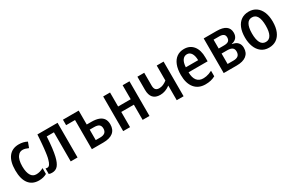

<svg xmlns="http://www.w3.org/2000/svg" viewBox="107 -1565 3887 2591"><g transform="rotate(-30 2051.0 -270.0)"><path d="M256.3 9.8Q153.3 9.8 98.6 -61.3Q43.9 -132.3 43.9 -269Q43.9 -406.7 99.6 -478.5Q155.3 -550.3 258.8 -550.3Q329.6 -550.3 386.2 -520L355 -436.5Q330.1 -447.8 308.3 -453.9Q286.6 -460 266.6 -460Q242.2 -460 223.6 -450.2Q205.1 -440.4 191.9 -421.4Q172.4 -397.9 162.6 -359.4Q152.8 -320.8 152.8 -268.6Q152.8 -219.2 161.4 -182.6Q169.9 -146 185.5 -123Q199.2 -102.1 219 -91.3Q238.8 -80.6 266.1 -80.6Q293 -80.6 321.5 -88.4Q350.1 -96.2 377.9 -111.8V-20.5Q352.5 -5.9 321.5 2Q290.5 9.8 256.3 9.8Z M460.4 7.3Q447.3 7.3 434.1 5.4Q420.9 3.4 410.6 -1.5V-87.9Q416.5 -85.4 423.8 -84.5Q431.2 -83.5 438 -83.5Q459.5 -83.5 475.1 -105.7Q490.7 -127.9 502 -170.4Q505.9 -181.2 509.3 -197.8Q512.7 -214.4 516.1 -234.6Q519.5 -254.9 522 -276.4Q525.4 -301.3 528.6 -332Q531.7 -362.8 534.7 -397.7Q537.6 -432.6 540.3 -468.8Q543 -504.9 544.9 -540H858.9V0H752.4V-453.6H640.6Q634.8 -353 626 -281Q617.2 -209 605.5 -159.2Q585 -71.3 551 -32Q517.1 7.3 460.4 7.3Z M1082 0V-454.6H942.9V-540H1188.5V-323.2H1259.3Q1327.1 -323.2 1373 -306.6Q1418.9 -290 1442.4 -255.4Q1465.8 -220.7 1465.8 -166.5Q1465.8 -84.5 1413.3 -42.2Q1360.8 0 1258.8 0ZM1188.5 -80.1H1257.3Q1306.2 -80.1 1331.5 -100.8Q1356.9 -121.6 1356.9 -164.6Q1356.9 -205.6 1333 -224.4Q1309.1 -243.2 1255.9 -243.2H1188.5Z M1569.8 0V-540H1676.8V-321.8H1873V-540H1979.5V0H1873V-236.8H1676.8V0Z M2404.3 0V-228Q2367.2 -200.2 2328.9 -186.3Q2290.5 -172.4 2250 -172.4Q2176.8 -172.4 2139.9 -213.4Q2103 -254.4 2103 -335.4V-540H2209.5V-340.3Q2209.5 -296.9 2227.5 -277.1Q2245.6 -257.3 2281.2 -257.3Q2314.9 -257.3 2344.7 -270.3Q2374.5 -283.2 2404.3 -306.2V-540H2511.2V0Z M2849.6 9.8Q2742.2 9.8 2682.1 -62.5Q2622.1 -134.8 2622.1 -266.1Q2622.1 -356 2647 -419.4Q2671.9 -482.9 2719 -516.6Q2766.1 -550.3 2832 -550.3Q2923.8 -550.3 2975.8 -485.8Q3027.8 -421.4 3027.8 -306.2V-246.1H2730.5Q2731.4 -161.1 2765.6 -118.2Q2799.8 -75.2 2862.3 -75.2Q2886.7 -75.2 2909.2 -79.1Q2931.6 -83 2954.8 -91.3Q2978 -99.6 3003.9 -112.8V-26.4Q2968.8 -7.3 2931.6 1.2Q2894.5 9.8 2849.6 9.8ZM2732.4 -323.2H2924.8Q2923.8 -392.1 2899.4 -430.4Q2875 -468.8 2832.5 -468.8Q2789.6 -468.8 2763.2 -432.6Q2736.8 -396.5 2732.4 -323.2Z M3136.2 0V-540H3336.4Q3431.6 -540 3479.2 -505.6Q3526.9 -471.2 3526.9 -404.3Q3526.9 -356.4 3502 -326.4Q3477.1 -296.4 3427.7 -286.6V-282.7Q3483.9 -275.4 3513.4 -243.7Q3543 -211.9 3543 -160.2Q3543 -82.5 3490.5 -41.3Q3438 0 3338.9 0ZM3243.2 -80.1H3334.5Q3384.3 -80.1 3408.7 -101.3Q3433.1 -122.6 3433.1 -166.5Q3433.1 -206.5 3408 -224.6Q3382.8 -242.7 3333 -242.7H3243.2ZM3243.2 -320.8H3326.7Q3374.5 -320.8 3396.5 -338.4Q3418.5 -356 3418.5 -394Q3418.5 -427.2 3397 -443.1Q3375.5 -459 3333.5 -459H3243.2Z M3840.3 9.8Q3769 9.8 3720.7 -27.6Q3672.4 -64.9 3648.2 -128.7Q3624 -192.4 3624 -271Q3624 -359.9 3649.9 -422.1Q3675.8 -484.4 3724.4 -517.3Q3772.9 -550.3 3841.8 -550.3Q3908.7 -550.3 3957 -516.4Q4005.4 -482.4 4031.5 -419.7Q4057.6 -356.9 4057.6 -270.5Q4057.6 -182.1 4031.5 -119.4Q4005.4 -56.6 3956.8 -23.4Q3908.2 9.8 3840.3 9.8ZM3840.8 -78.6Q3895 -78.6 3921.9 -128.9Q3935.5 -153.3 3941.9 -189Q3948.2 -224.6 3948.2 -272Q3948.2 -317.4 3941.2 -355Q3934.1 -392.6 3918.9 -417.5Q3892.1 -460.9 3840.8 -460.9Q3814.9 -460.9 3795.4 -450Q3775.9 -439 3762.7 -416Q3748.5 -393.1 3741 -356.9Q3733.4 -320.8 3733.4 -271.5Q3733.4 -224.6 3740 -189Q3746.6 -153.3 3759.3 -129.4Q3785.6 -78.6 3840.8 -78.6Z"/></g></svg>

Font: Open Sans
Style: Regular
Weight: 600
Width: 3
Foundry: Ascender Corporation
Version: Version 1.000